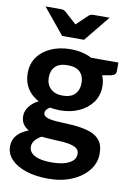

<svg xmlns="http://www.w3.org/2000/svg" viewBox="-98 -785 710 1027"><g transform="rotate(10 257.0 -271.5)"><path d="M236 -522Q269 -522 298 -515.5Q327 -509 352 -496H500V-449Q500 -439 493.5 -432Q487 -425 472 -422L426 -414Q438 -388 438 -356Q438 -305 411 -268Q384 -231 338.5 -210.5Q293 -190 236 -190Q222 -190 208 -191.5Q194 -193 181 -195Q170 -188 163.5 -180Q157 -172 157 -163Q157 -148 172.5 -140.5Q188 -133 213.5 -130.5Q239 -128 267.5 -127Q296 -126 322 -124Q367 -120 404.5 -109Q442 -98 464 -72Q486 -46 486 2Q486 52 454 92.5Q422 133 366 157Q310 181 237 181Q169 181 117 164Q65 147 36 116.5Q7 86 7 46Q7 9 29.5 -16Q52 -41 91 -55Q71 -66 59.5 -83.5Q48 -101 48 -128Q48 -153 66 -177.5Q84 -202 116 -218Q76 -239 54 -274Q32 -309 32 -356Q32 -408 59 -445Q86 -482 132.5 -502Q179 -522 236 -522ZM370 23Q370 0 349.5 -10.5Q329 -21 302 -24Q292 -26 274.5 -27Q257 -28 235.5 -29Q214 -30 195 -31.5Q176 -33 164 -34Q144 -23 130.5 -7.5Q117 8 117 29Q117 49 132 63.5Q147 78 174.5 85Q202 92 240 92Q280 92 309 84Q338 76 354 61Q370 46 370 23ZM236 -270Q281 -270 303 -293Q325 -316 325 -353Q325 -391 303.5 -413Q282 -435 236 -435Q191 -435 169 -413Q147 -391 147 -353Q147 -316 170.5 -293Q194 -270 236 -270ZM412 -724 298 -584H179L64 -724H148Q164 -724 174 -715L238 -657L299 -715Q303 -719 310 -721.5Q317 -724 325 -724Z"/></g></svg>

Font: Aleo
Style: Bold
Weight: 700
Designer: Alessio Laiso
Foundry: Alessio Laiso
Version: Version 2.001;gftools[0.9.29]